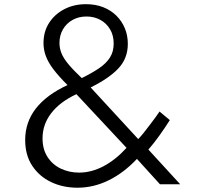

<svg xmlns="http://www.w3.org/2000/svg" viewBox="-20 -860 938 896"><path d="M341.5 16Q274 16 218.8 -10.2Q163.5 -36.5 130.5 -86.2Q97.5 -136 97.5 -206.5Q97.5 -289.5 147.2 -353.5Q197 -417.5 295 -463Q253.5 -504.5 229 -537Q204.5 -569.5 193.8 -598.8Q183 -628 183 -659Q183 -713 209.5 -753.8Q236 -794.5 280.8 -817.5Q325.5 -840.5 381 -840.5Q426 -840.5 462 -826.2Q498 -812 523.5 -786.5Q549 -761 562.8 -727.5Q576.5 -694 576.5 -655.5Q576.5 -587.5 532.5 -540.8Q488.5 -494 403 -452L625 -211Q636 -222 650.5 -240.2Q665 -258.5 680.2 -278.5Q695.5 -298.5 707.5 -315Q719.5 -331.5 724.5 -339.5L772.5 -299.5Q752.5 -267.5 725 -229Q697.5 -190.5 672.5 -162L821 0H726.5L619 -118.5Q558 -53.5 487.5 -18.8Q417 16 341.5 16ZM348.5 -54.5Q406.5 -54.5 463 -84.2Q519.5 -114 570.5 -170L336.5 -420.5Q259.5 -384.5 219 -331.8Q178.5 -279 178.5 -214.5Q178.5 -163.5 201.8 -127.5Q225 -91.5 264 -73Q303 -54.5 348.5 -54.5ZM361.5 -495.5Q409 -519 442.2 -541.5Q475.5 -564 493 -591.5Q510.5 -619 510.5 -657Q510.5 -695 493.5 -723.5Q476.5 -752 447.8 -767.5Q419 -783 383.5 -783Q347.5 -783 319 -767.2Q290.5 -751.5 274 -723.5Q257.5 -695.5 257.5 -659.5Q257.5 -635 266.8 -611.8Q276 -588.5 298.8 -561Q321.5 -533.5 361.5 -495.5Z"/></svg>

Font: Spartan Thin
Style: Regular
Weight: 400
Version: Version 1.004